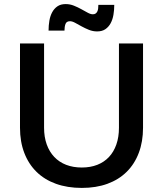

<svg xmlns="http://www.w3.org/2000/svg" viewBox="-20 -913 799 941"><path d="M196 -287Q196 -241.5 209 -205.2Q222 -169 246 -143.8Q270 -118.5 304.2 -105.2Q338.5 -92 381 -92Q423 -92 456.8 -105.2Q490.5 -118.5 514 -143.5Q537.5 -168.5 550.2 -204.8Q563 -241 563 -287V-700H681V-287Q681 -218.5 660.2 -163.8Q639.5 -109 600.8 -70.8Q562 -32.5 506.5 -12.2Q451 8 381 8Q310.5 8 254.2 -12.2Q198 -32.5 159 -70.8Q120 -109 99 -163.8Q78 -218.5 78 -287V-700H196ZM540 -889Q540 -864 536 -840.5Q532 -817 522.2 -799Q512.5 -781 496.5 -770Q480.5 -759 456 -759Q435 -759 415.8 -766.8Q396.5 -774.5 379.5 -784Q362.5 -793.5 348.2 -801.2Q334 -809 323 -809Q306 -809 301 -795.5Q296 -782 296 -763H218Q218 -788 222 -811.5Q226 -835 235.8 -853Q245.5 -871 261.5 -882Q277.5 -893 302 -893Q323 -893 342.2 -885.2Q361.5 -877.5 378.5 -868Q395.5 -858.5 409.8 -850.8Q424 -843 435 -843Q443.5 -843 448.8 -846.8Q454 -850.5 457 -856.8Q460 -863 461 -871.2Q462 -879.5 462 -889Z"/></svg>

Font: Argentum Sans
Style: Regular
Weight: 400
Designer: Julieta Ulanovsky, Owen Earl, Chris M. Simpson, Rasmus Andersson, Cristiano Sobral
Foundry: The Argentum Sans Project Authors
Version: Version 3.135; ttfautohint (v1.8.4.7-5d5b-dirty)